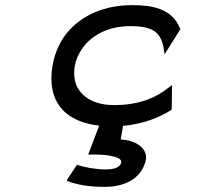

<svg xmlns="http://www.w3.org/2000/svg" viewBox="-20 -482 807 749"><path d="M622 -270 684 -369 682 -371C652 -449 572 -462 496 -462C453 -462 414 -456 376 -444C278 -411 204 -338 185 -226C179 -192 179 -160 185 -131C200 -58 257 -4 367 8L324 121H332C379 119 457 126 453 151C450 171 425 179 393 179C354 179 311 171 284 162L280 161L240 222L243 224C279 239 331 247 387 247C472 247 529 212 547 150C562 100 514 68 461 63C458 63 456 62 451 62L460 9C538 2 601 -23 648 -53L650 -55L651 -150L617 -125C572 -94 508 -72 428 -72C400 -72 376 -75 354 -83C294 -104 259 -153 272 -226C276 -248 285 -268 297 -287C331 -340 396 -380 488 -380C575 -380 611 -358 620 -283Z"/></svg>

Font: Charger Monospace
Style: Regular
Weight: 400
Designer: Jasper
Foundry: Cannot Into Space Fonts
Version: Version 0.980